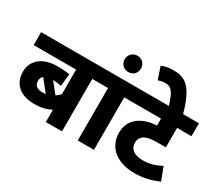

<svg xmlns="http://www.w3.org/2000/svg" viewBox="-151 -1239 1803 1582"><g transform="rotate(30 751.0 -448.0)"><path d="M648 -499V-622H0V-499H404V-265C392 -252 378 -240 363 -230L283 -329C314 -329 342 -325 363 -321L375 -437C347 -442 308 -446 258 -446C119 -446 33 -375 33 -265C33 -142 124 -81 241 -81C311 -81 358 -93 404 -117V0H558V-499ZM178 -263C178 -283 185 -299 200 -310L288 -200C279 -198 269 -198 258 -198C212 -198 178 -212 178 -263Z M862 -499H953V-622H633V-499H708V0H862Z M708 -773C708 -729 741 -696 786 -696C831 -696 863 -729 863 -773C863 -817 831 -851 786 -851C741 -851 708 -817 708 -773Z M1502 -499V-622H938V-499H1212V-433C1076 -427 970 -358 970 -227C970 -83 1084 0 1245 0C1333 0 1406 -20 1472 -50L1425 -173C1374 -144 1318 -126 1253 -126C1179 -126 1125 -154 1125 -222C1125 -253 1138 -277 1166 -293C1190 -306 1220 -314 1291 -314H1365V-499Z M1218 -615H1353C1287 -862 1207 -896 1103 -896C1060 -896 1024 -889 991 -875L1031 -758C1049 -766 1074 -771 1099 -771C1161 -771 1184 -725 1218 -615Z"/></g></svg>

Font: Noto Sans Devanagari UI ExtraBold
Style: Regular
Weight: 800
Designer: Jelle Bosma - Monotype Design Team
Foundry: Monotype Imaging Inc.
Version: Version 2.003